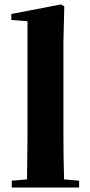

<svg xmlns="http://www.w3.org/2000/svg" viewBox="-20 -846 406 866"><path d="M101 0H337V-31L269 -37C267 -102 266 -173 266 -238V-656L270 -817L255 -826L31 -783V-756L104 -750V-238L102 -37L33 -31V0Z"/></svg>

Font: GenKiMin2 TW H
Style: Regular
Weight: 900
Version: Version 2.100;PS 2.1;hotconv 16.6.51;makeotf.lib2.5.65220 DE